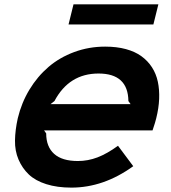

<svg xmlns="http://www.w3.org/2000/svg" viewBox="-20 -855 788 885"><path d="M212.9 -375H582L571.8 -389.2Q570.3 -516.1 434.1 -516.1Q298.3 -516.1 231 -389.2ZM700.2 -310.1Q696.8 -294.4 683.1 -253.9H183.1L192.9 -240.2Q192.9 -178.7 229.5 -145.8Q266.1 -112.8 338.9 -112.8Q385.3 -112.8 429.4 -129.6Q473.6 -146.5 523.9 -183.1L594.2 -88.9Q457.5 9.8 309.1 9.8Q243.7 9.8 193.4 -6.1Q143.1 -22 112.8 -50.8Q82.5 -79.6 65.4 -119.6Q48.3 -159.7 49.1 -207.5Q49.8 -255.4 62 -310.1Q79.1 -381.3 115.7 -441.9Q152.3 -502.4 203.6 -546.4Q254.9 -590.3 322.3 -615.2Q389.6 -640.1 464.8 -640.1Q517.6 -640.1 560.1 -628.7Q602.5 -617.2 631.8 -595.9Q661.1 -574.7 680.4 -544.9Q699.7 -515.1 707.5 -478.3Q715.3 -441.4 713.6 -399.2Q711.9 -356.9 700.2 -310.1ZM710 -835 687 -742.2H295.9L318.8 -835Z"/></svg>

Font: Sinkin Sans 600 SemiBold Italic
Style: Regular
Weight: 600
Italic angle: -112°
Designer: Keith Bates
Foundry: K-Type
Version: Sinkin Sans (version 1.0)  by Keith Bates   •   © 2014   www